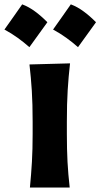

<svg xmlns="http://www.w3.org/2000/svg" viewBox="-70 -840 450 860"><path d="M64 0Q69.8 -59.6 73 -115.2Q76.2 -170.9 76.2 -239.7V-294.4Q76.2 -375.5 72.5 -433.8Q68.8 -492.2 62 -551.3L243.7 -556.2Q236.8 -495.6 233.2 -436.3Q229.5 -377 229.5 -294.4V-239.7Q229.5 -170.9 232.4 -115.2Q235.4 -59.6 242.2 0ZM247.2 -820.5Q277.2 -809.2 305.4 -788.2Q333.6 -767.3 360 -740.4Q319.7 -684 279.4 -628.7Q254.7 -650.7 227 -670.6Q199.4 -690.5 167.7 -707.7Q188.1 -736.7 208 -764.6Q227.8 -792.5 247.2 -820.5ZM29.4 -820.5Q59.5 -809.2 87.7 -788.2Q115.9 -767.3 142.2 -740.4Q101.9 -684 61.6 -628.7Q36.9 -650.7 9.2 -670.6Q-18.4 -690.5 -50.1 -707.7Q-29.7 -736.7 -9.8 -764.6Q10.1 -792.5 29.4 -820.5Z"/></svg>

Font: Pinar DS1 Bold
Style: Regular
Weight: 700
Designer: Amin Abedi
Version: Version 3.000